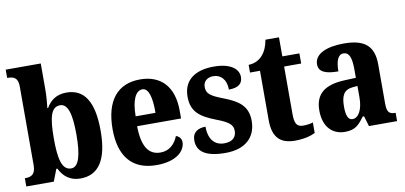

<svg xmlns="http://www.w3.org/2000/svg" viewBox="-71 -990 2594 1230"><g transform="rotate(-10 1225.5 -375.0)"><path d="M365 10C481 10 545 -76 545 -270C545 -463 484 -548 371 -548C304 -548 264 -515 239 -471H234C238 -501 242 -554 242 -591V-760H14V-706H18C55 -706 84 -696 84 -639V-125C84 -63 51 -54 20 -54H14V0H193L223 -78H230C255 -26 298 10 365 10ZM318 -64C258 -64 241 -138 241 -271C241 -408 258 -475 317 -475C367 -475 388 -409 388 -272C388 -138 367 -64 318 -64Z M860 10C996 10 1049 -53 1049 -107C1049 -130 1033 -146 1014 -152C994 -103 959 -65 899 -65C822 -65 782 -124 780 -257H1066V-308C1066 -466 984 -549 850 -549C705 -549 622 -453 622 -265C622 -91 700 10 860 10ZM911 -321H782C782 -427 811 -484 854 -484C894 -484 912 -423 911 -321Z M1309 10C1441 10 1509 -59 1509 -164C1509 -262 1449 -301 1355 -337C1274 -368 1250 -386 1250 -429C1250 -466 1277 -488 1316 -488C1364 -488 1400 -452 1400 -386C1462 -386 1490 -409 1490 -453C1490 -501 1444 -548 1329 -548C1210 -548 1131 -496 1131 -387C1131 -291 1182 -250 1287 -210C1360 -182 1391 -162 1391 -120C1391 -82 1369 -52 1312 -52C1251 -52 1211 -93 1211 -178C1164 -178 1125 -158 1125 -104C1125 -37 1171 10 1309 10Z M1761 10C1827 10 1873 -6 1893 -17V-85C1875 -79 1851 -76 1828 -76C1786 -76 1774 -102 1774 -161V-470H1885V-536H1774V-660H1686C1678 -615 1663 -584 1646 -565C1629 -544 1598 -521 1552 -520V-470H1617V-148C1617 -31 1671 10 1761 10Z M2085 10C2150 10 2175 -13 2214 -67H2223L2243 0H2426V-54H2423C2383 -54 2370 -70 2370 -125V-379C2370 -504 2305 -549 2175 -549C2070 -549 1984 -518 1984 -447C1984 -399 2025 -379 2111 -379C2111 -448 2128 -487 2162 -487C2200 -487 2214 -449 2214 -374V-319L2142 -316C2012 -311 1947 -262 1947 -153C1947 -42 2009 10 2085 10ZM2147 -62C2119 -62 2107 -94 2107 -149C2107 -221 2125 -257 2183 -263L2215 -266V-191C2215 -114 2188 -62 2147 -62Z"/></g></svg>

Font: Noto Serif Khmer Condensed ExtraBold
Style: Regular
Weight: 800
Width: 3
Designer: Danh Hong and the Monotype Design Team
Foundry: Monotype Imaging Inc.
Version: Version 2.004